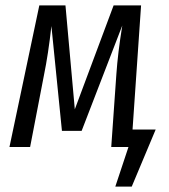

<svg xmlns="http://www.w3.org/2000/svg" viewBox="-20 -546 626 713"><path d="M472.2 -64.9H558.1L469.2 147H408.2L457 0H393.1L412.1 -270Q417.5 -349.1 434.1 -451.2L283.2 -60.1H210L170.9 -449.2Q159.2 -344.2 143.1 -266.1L91.8 0H15.1L126 -525.9H223.1L257.8 -140.1L401.9 -525.9H503.9Z"/></svg>

Font: Fira Sans Compressed Book
Style: Italic
Weight: 350
Width: 3
Italic angle: -8°
Designer: Carrois Corporate & Edenspiekermann AG
Foundry: Carrois Corporate GbR & Edenspiekermann AG
Version: Version 4.203;PS 004.203;hotconv 1.0.88;makeotf.lib2.5.64775